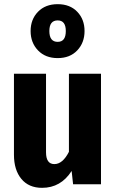

<svg xmlns="http://www.w3.org/2000/svg" viewBox="-20 -885 557 922"><path d="M465 0H331L324 -64Q272 17 182 17Q118 17 82.5 -26Q47 -69 47 -142V-531H201V-154Q201 -97 241 -97Q281 -97 311 -156V-531H465ZM386 -736Q386 -680 351 -643Q316 -606 257 -606Q198 -606 162.5 -643Q127 -680 127 -736Q127 -792 162.5 -828.5Q198 -865 257 -865Q316 -865 351 -828.5Q386 -792 386 -736ZM217 -736Q217 -684 257 -684Q296 -684 296 -736Q296 -787 257 -787Q217 -787 217 -736Z"/></svg>

Font: Fira Sans Condensed
Style: Bold
Weight: 700
Width: 3
Designer: bBox Type GmbH & Carrois Corporate GbR & Edenspiekermann AG
Foundry: bBox Type GmbH & Carrois Corporate GbR & Edenspiekermann AG
Version: Version 4.301